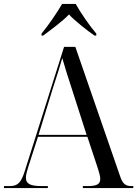

<svg xmlns="http://www.w3.org/2000/svg" viewBox="-20 -951 694 971"><path d="M190 -781V-771H198C236 -799 296 -843 329 -878C356 -847 426 -793 458 -771H467V-781C432 -822 388 -886 363 -931H294C268 -886 224 -822 190 -781ZM0 0H222V-10H191C134 -10 111 -21 111 -52C111 -66 116 -85 123 -107L172 -259H422L476 -96C482 -77 487 -59 487 -46C487 -20 470 -10 424 -10H399V0H654V-10H644C614 -10 600 -22 587 -61L361 -714H304L106 -88C87 -27 70 -10 29 -10H0ZM175 -269 249 -510C270 -575 279 -601 295 -657C307 -615 322 -566 348 -487L418 -269Z"/></svg>

Font: Noto Serif Display SemiCondensed
Style: Regular
Weight: 400
Width: 4
Designer: Monotype Design Team
Foundry: Monotype Imaging Inc.
Version: Version 2.009